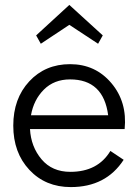

<svg xmlns="http://www.w3.org/2000/svg" viewBox="-20 -745 565 781"><path d="M262 -644 146 -567 127 -601 262 -725 398 -601 379 -567ZM265 -484Q368 -484 433 -407Q498 -330 487 -220H102Q106 -148 149 -97Q192 -46 266 -46Q378 -46 429 -131L483 -95Q411 16 268 16Q165 16 99.5 -54Q34 -124 34 -234Q34 -344 99 -414Q164 -484 265 -484ZM106 -276H420Q401 -422 265 -422Q200 -422 158.5 -380.5Q117 -339 106 -276Z"/></svg>

Font: Didact Gothic
Style: Regular
Weight: 400
Designer: Daniel Johnson
Foundry: Daniel Johnson
Version: Version 2.101;PS 002.101;hotconv 1.0.88;makeotf.lib2.5.64775